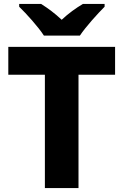

<svg xmlns="http://www.w3.org/2000/svg" viewBox="-20 -951 625 971"><path d="M202 -771H384C414 -816 474 -882 509 -917V-931H399C364 -910 327 -884 292 -851C257 -884 223 -909 188 -931H77V-917C114 -881 173 -816 202 -771ZM377 0V-573H562V-714H22V-573H207V0Z"/></svg>

Font: Noto Sans Arabic ExtBd
Style: Regular
Weight: 800
Designer: Monotype Design Team, Nadine Chahine, Nizar Qandah and Khaled Hosny
Foundry: Monotype Imaging Inc.
Version: Version 2.012